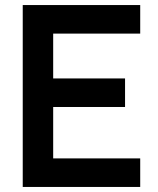

<svg xmlns="http://www.w3.org/2000/svg" viewBox="-20 -740 625 760"><path d="M70 0H535V-113H190.5V-316.5H475V-429.5H190.5V-607H535V-720H70Z"/></svg>

Font: Manrope
Style: Bold
Weight: 700
Designer: Mikhail Sharanda
Foundry: Mikhail Sharanda
Version: Version 4.505;FEAKit 1.0